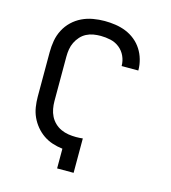

<svg xmlns="http://www.w3.org/2000/svg" viewBox="-110 -832 821 922"><g transform="rotate(15 300.0 -371.5)"><path d="M259 0V-98Q233 -101 208.5 -109Q184 -117 163 -131.5Q142 -146 125.5 -166Q109 -186 98.5 -209Q88 -232 84 -257.5Q80 -283 80 -309V-530Q80 -559 85 -587.5Q90 -616 103.5 -642Q117 -668 138 -688Q159 -708 185 -720.5Q211 -733 240 -738Q269 -743 297 -743Q324 -743 351 -739Q378 -735 403 -725Q428 -715 449 -698Q470 -681 484.5 -658.5Q499 -636 506.5 -609.5Q514 -583 514 -557Q514 -556 514 -556Q514 -556 514 -555H431Q431 -556 431 -556Q431 -556 431 -556Q431 -581 420.5 -604Q410 -627 390.5 -642.5Q371 -658 346.5 -663.5Q322 -669 297 -669Q279 -669 261 -666Q243 -663 226.5 -654.5Q210 -646 197.5 -632Q185 -618 177 -601.5Q169 -585 166 -567Q163 -549 163 -530V-309Q163 -290 166.5 -271Q170 -252 178.5 -235Q187 -218 201 -204.5Q215 -191 232.5 -183Q250 -175 269 -172Q288 -169 307 -169Q316 -169 324.5 -169.5Q333 -170 341 -171V0Z"/></g></svg>

Font: Iosevka SS04 Extended
Style: Regular
Weight: 400
Width: 7
Monospace: yes
Designer: Belleve Invis
Foundry: Belleve Invis
Version: Version 19.0.0; ttfautohint (v1.8.4)